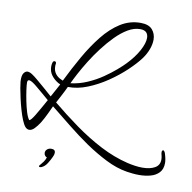

<svg xmlns="http://www.w3.org/2000/svg" viewBox="-104 -809 1232 1232"><g transform="rotate(10 511.5 -193.0)"><path d="M872 258Q851 258 831 256Q811 254 791 251Q723 240 653.5 205Q584 170 516 124Q449 78 383 25Q317 -28 252 -80Q244 -63 228.5 -29.5Q213 4 194 35Q178 60 161 77.5Q144 95 127 95Q113 95 101 82Q89 68 77.5 39.5Q66 11 56 -24Q46 -59 38 -94.5Q30 -130 25 -158.5Q20 -187 19 -201Q17 -239 27.5 -254.5Q38 -270 52 -271Q66 -271 83 -260Q100 -249 121 -231Q142 -214 168.5 -190.5Q195 -167 226 -140L273 -226Q270 -228 267 -229.5Q264 -231 261 -232Q233 -248 214.5 -272.5Q196 -297 196 -330Q196 -335 196.5 -339.5Q197 -344 198 -349Q201 -367 212 -367Q217 -367 220.5 -362.5Q224 -358 222 -349Q221 -346 221 -342.5Q221 -339 221 -336Q221 -308 235 -288.5Q249 -269 274 -258Q277 -257 279.5 -256Q282 -255 285 -253Q327 -339 373 -419.5Q419 -500 470.5 -564.5Q522 -629 582 -667Q642 -705 713 -705Q766 -705 789.5 -678Q813 -651 813 -613Q813 -582 800.5 -549Q788 -516 767 -487Q736 -445 686.5 -398.5Q637 -352 576.5 -311Q516 -270 451 -244Q386 -218 324 -219Q318 -206 307.5 -185Q297 -164 286 -143.5Q275 -123 267 -108Q348 -41 433 20Q518 81 606.5 127Q695 173 786 195Q812 201 837 204.5Q862 208 884 208Q934 208 965 190.5Q996 173 996 136Q996 130 995 122Q994 114 992 107Q989 98 989 89Q989 81 992 78Q996 74 999.5 75.5Q1003 77 1004 79Q1010 86 1012 95Q1023 130 1023 154Q1023 194 1001 217Q979 240 944.5 249Q910 258 872 258ZM336 -245Q393 -252 445.5 -275Q498 -298 541.5 -328Q585 -358 618 -386.5Q651 -415 669 -434Q717 -484 743.5 -533Q770 -582 770 -616Q770 -639 757.5 -652Q745 -665 717 -665Q678 -665 638 -641.5Q598 -618 559.5 -579Q521 -540 485.5 -493.5Q450 -447 420.5 -399.5Q391 -352 369.5 -311.5Q348 -271 336 -245ZM117 34Q128 32 151.5 -7Q175 -46 212 -113Q186 -135 164.5 -153.5Q143 -172 126 -186Q89 -217 74 -218H72Q61 -218 61 -201Q61 -186 65.5 -153.5Q70 -121 77.5 -83.5Q85 -46 95 -13.5Q105 19 117 34ZM237 319Q230 319 230 313Q230 309 239 300Q244 295 254.5 280.5Q265 266 270 250Q263 248 257 240.5Q251 233 251 223Q251 209 262 199.5Q273 190 289 190Q315 190 315 212Q315 224 307 240Q298 260 283 284Q268 308 246 317Q241 319 237 319Z"/></g></svg>

Font: WindSong Medium
Style: Regular
Weight: 500
Designer: Robert E. Leuschke
Foundry: Robert E. Leuschke
Version: Version 1.010; ttfautohint (v1.8.3)